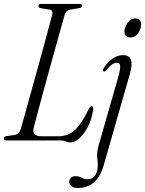

<svg xmlns="http://www.w3.org/2000/svg" viewBox="-21 -720 744 984"><path d="M292.5 0H12Q-1 0 -1 -10.5Q-1 -20 12 -22.5L53.5 -28Q78 -31.5 86 -61Q93.5 -86.5 106.2 -132.8Q119 -179 135 -236.5Q151 -294 168 -355.2Q185 -416.5 200.5 -473.5Q216 -530.5 228 -575.2Q240 -620 246.5 -644.5Q251.5 -667.5 232.5 -671L188 -678Q176.5 -681 176.5 -689Q176.5 -700 190 -700H388Q399 -700 399 -691Q399 -681 386 -678.5L337.5 -670.5Q316.5 -667 309.5 -641Q302.5 -616 289.8 -570.8Q277 -525.5 261.2 -468.8Q245.5 -412 228.8 -351.5Q212 -291 196.8 -234.5Q181.5 -178 169.5 -133.2Q157.5 -88.5 151.5 -64.5Q146.5 -42 156.2 -31.8Q166 -21.5 195 -21.5H277Q328 -21.5 362.2 -53Q396.5 -84.5 433.5 -160.5Q440.5 -175.5 448.5 -175.5Q459.5 -175.5 456.5 -158.5Q449.5 -109.5 430 -71.5Q410.5 -33.5 386.2 -11.8Q362 10 339.5 10Q327.5 10 318 5Q308.5 0 292.5 0ZM648.5 -528Q617 -528 616.5 -559Q616.5 -572 623.8 -587.5Q631 -603 643.2 -614.2Q655.5 -625.5 670.5 -625.5Q686.5 -625.5 694.5 -617Q702.5 -608.5 702.5 -594.5Q702.5 -573 687 -550.5Q671.5 -528 648.5 -528ZM645 -342.5 511 125.5Q493.5 187 459.5 215.2Q425.5 243.5 378 243.5Q356 243.5 345 234.2Q334 225 334 211.5Q334 200 342 191.5Q350 183 365.5 183Q384 183 397.8 191Q411.5 199 429 199Q445 199 457.8 188.8Q470.5 178.5 477 155Q483 131 478.2 98Q473.5 65 484 26.5L584 -321.5Q596 -364.5 594.8 -381.5Q593.5 -398.5 578 -398.5Q567 -398.5 553.8 -390Q540.5 -381.5 523 -359.5Q516.5 -351.5 510 -354Q502 -357 510.5 -371.5Q530 -401.5 555.8 -419.5Q581.5 -437.5 609.5 -437.5Q672.5 -437.5 645 -342.5Z"/></svg>

Font: Fraunces 144pt S050 Light
Style: Italic
Weight: 300
Italic angle: -16°
Version: Version 1.000; ttfautohint (v1.8.3)